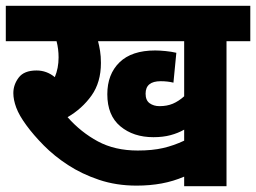

<svg xmlns="http://www.w3.org/2000/svg" viewBox="-20 -642 883 662"><path d="M761 -500V0H615V-33Q578 -17 537.5 -9.5Q497 -2 451 -2Q381 -2 321.5 -22Q262 -42 214.5 -73Q167 -104 131 -140.5Q95 -177 71 -210Q46 -244 36 -271Q26 -298 26 -321Q26 -350 44.5 -374.5Q63 -399 106 -399Q141 -399 169 -376Q182 -407 182 -444Q182 -473 175 -500H0V-622H843V-500ZM530 -276Q556 -276 576 -284.5Q596 -293 615 -310V-500H318Q322 -485 325 -466.5Q328 -448 328 -425Q328 -358 295.5 -312.5Q263 -267 213 -238Q259 -186 317.5 -154.5Q376 -123 455 -123Q505 -123 542 -131.5Q579 -140 615 -157V-195Q594 -183 568 -176Q542 -169 509 -169Q440 -169 395 -206.5Q350 -244 350 -317Q350 -386 392 -427Q434 -468 515 -468Q530 -468 550.5 -466Q571 -464 588 -460L578 -357Q558 -362 534 -362Q482 -362 482 -319Q482 -296 496 -286Q510 -276 530 -276Z"/></svg>

Font: Noto Sans SemiCondensed ExtraBold
Style: Regular
Weight: 800
Width: 4
Designer: Monotype Design Team
Foundry: Monotype Imaging Inc.
Version: Version 2.013; ttfautohint (v1.8.4.7-5d5b)